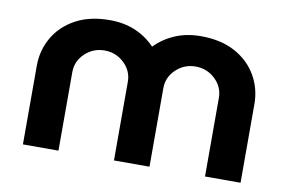

<svg xmlns="http://www.w3.org/2000/svg" viewBox="-61 -625 1091 729"><g transform="rotate(10 484.5 -261.0)"><path d="M65 0V-303Q65 -363 94 -413Q123 -463 177.5 -492.5Q232 -522 309 -522Q364 -522 408 -503Q452 -484 483 -451H484Q516 -484 560.5 -503Q605 -522 660 -522Q737 -522 791.5 -492.5Q846 -463 875 -413Q904 -363 904 -303V0H767V-303Q767 -345 735.5 -375Q704 -405 660 -405Q616 -405 584.5 -375Q553 -345 553 -303V0H416V-303Q416 -345 384.5 -375Q353 -405 309 -405Q265 -405 233.5 -375Q202 -345 202 -303V0Z"/></g></svg>

Font: MuseoModerno SemiBold
Style: Regular
Weight: 600
Designer: Pablo Cosgaya, Héctor Gatti, Marcela Romero, and the Authors of The MuseoModerno Project.
Foundry: Omnibus-Type Team
Version: Version 1.001